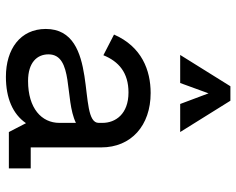

<svg xmlns="http://www.w3.org/2000/svg" viewBox="-95 -695 800 650"><g transform="rotate(90 305.0 -370.0)"><path d="M295 -480C218 -480 138 -450 97 -356L167 -320C188 -372 226 -405 293 -405C366 -405 396 -361 396 -317V-304C396 -230 78 -309 78 -125C78 -39 146 10 240 10C312 10 366 -13 397 -58L427 0H550V-74H479V-313C479 -414 405 -480 295 -480ZM164 -134C164 -220 316 -188 396 -227V-171C396 -111 347 -65 254 -65C191 -65 164 -96 164 -134ZM427 -580 321 -750H272L166 -580H261L296 -676L332 -580Z"/></g></svg>

Font: Necto Mono
Style: Regular
Weight: 400
Designer: Marco Condello
Foundry: Collletttivo
Version: Version 1.300;Glyphs 3.2 (3217)